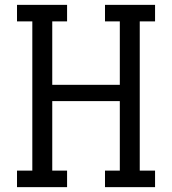

<svg xmlns="http://www.w3.org/2000/svg" viewBox="-20 -770 708 790"><path d="M555 -682V-68H618V0H412V-68H473V-354H195V-68H256V0H50V-68H113V-682H50V-750H256V-682H195V-421H473V-682H412V-750H618V-682Z"/></svg>

Font: Kelly Slab
Style: Regular
Weight: 400
Designer: Denis Masharov
Foundry: Denis Masharov
Version: Version 1.001